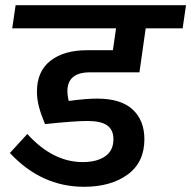

<svg xmlns="http://www.w3.org/2000/svg" viewBox="-20 -711 735 738"><path d="M239 -360Q239 -345 244 -323Q311 -332 353 -332Q445 -332 490 -290Q535 -248 535 -176Q535 -87 470.5 -40Q406 7 303 7Q139 7 18 -123L85 -196Q183 -88 298 -88Q352 -88 384 -110Q416 -132 416 -176Q416 -212 392 -229Q368 -246 316 -246Q266 -246 153 -234Q138 -270 130 -299.5Q122 -329 122 -359Q122 -437 174 -477.5Q226 -518 315 -518H414L426 -602H27L40 -691H695L682 -602H540L516 -433H326Q239 -433 239 -360Z"/></svg>

Font: FiraGO Medium
Style: Italic
Weight: 500
Italic angle: -8°
Designer: bBox Type GmbH
Foundry: bBox Type GmbH
Version: Version 1.001